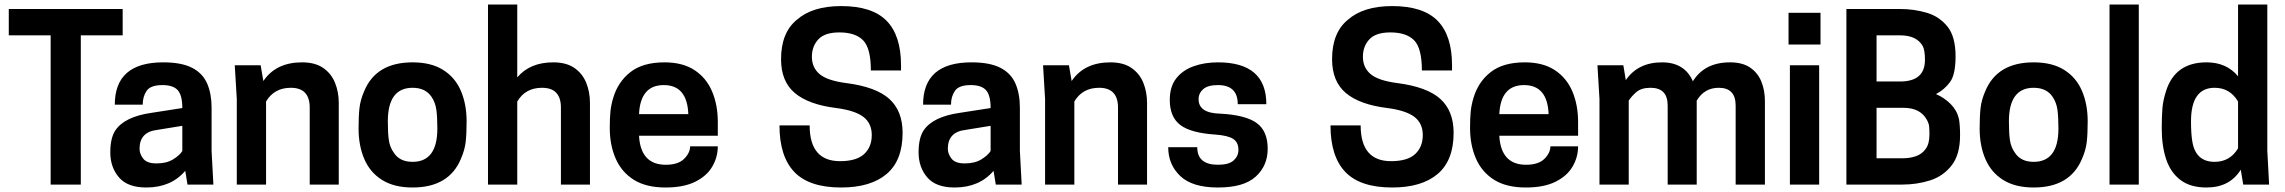

<svg xmlns="http://www.w3.org/2000/svg" viewBox="-20 -820 10151 853"><path d="M339 0H205V-663H19V-780H525V-663H339Z M630 13Q547 13 508.5 -32Q470 -77 470 -143Q470 -206 492 -240Q533 -302 655 -319L790 -340Q790 -397 769.5 -419.5Q749 -442 702 -442Q649 -442 631.5 -416.5Q614 -391 614 -355H490Q490 -543 705 -543Q787 -543 834 -518.5Q881 -494 900.5 -448.5Q920 -403 920 -342V-150L928 0H813L803 -61Q740 13 630 13ZM675 -94Q720 -94 749 -112Q778 -130 790 -149V-261L679 -243Q600 -234 600 -159Q600 -136 616.5 -115Q633 -94 675 -94Z M1485 0H1356V-342Q1356 -430 1272 -430Q1198 -430 1162 -369V0H1032V-380L1023 -530H1138L1150 -460Q1206 -543 1322 -543Q1380 -543 1416 -518Q1452 -493 1468.5 -452Q1485 -411 1485 -363Z M1813 13Q1731 13 1677.5 -20.5Q1624 -54 1598.5 -113.5Q1573 -173 1573 -249Q1573 -303 1577 -339.5Q1581 -376 1598 -415Q1651 -543 1813 -543Q1895 -543 1948.5 -509.5Q2002 -476 2027.5 -416.5Q2053 -357 2053 -281Q2053 -227 2049 -190.5Q2045 -154 2028 -115Q1975 13 1813 13ZM1813 -101Q1923 -101 1923 -249Q1923 -301 1918.5 -333Q1914 -365 1897 -390Q1870 -430 1813 -430Q1703 -430 1703 -281Q1703 -229 1707.5 -197.5Q1712 -166 1730 -141Q1756 -101 1813 -101Z M2601 0H2472V-342Q2472 -430 2388 -430Q2314 -430 2278 -369V0H2148V-800H2278V-476Q2334 -543 2438 -543Q2496 -543 2532 -518Q2568 -493 2584.5 -452Q2601 -411 2601 -363Z M2937 13Q2850 13 2795.5 -21.5Q2741 -56 2715 -116Q2689 -176 2689 -252Q2689 -296 2692 -325Q2695 -354 2704 -384Q2725 -456 2780.5 -499.5Q2836 -543 2932 -543Q3013 -543 3065.5 -508.5Q3118 -474 3143.5 -414Q3169 -354 3169 -278V-217H2819Q2826 -88 2938 -88Q2993 -88 3019.5 -114.5Q3046 -141 3046 -170H3169Q3169 -122 3144.5 -80Q3120 -38 3068.5 -12.5Q3017 13 2937 13ZM3038 -313Q3033 -442 2929 -442Q2825 -442 2819 -313Z M3206 0Z M3717 13Q3575 13 3509 -56Q3443 -125 3443 -263H3577Q3577 -104 3712 -104Q3785 -104 3819 -135.5Q3853 -167 3853 -220Q3853 -272 3816 -300.5Q3779 -329 3696 -340Q3573 -355 3511.5 -406.5Q3450 -458 3450 -557Q3450 -675 3520 -732Q3589 -793 3717 -793Q3855 -793 3919 -727.5Q3983 -662 3983 -530V-507H3849Q3849 -606 3814.5 -641Q3780 -676 3709 -676Q3644 -676 3615.5 -645Q3587 -614 3587 -568Q3587 -520 3621 -491Q3655 -462 3739 -451Q3872 -434 3931 -380.5Q3990 -327 3990 -230Q3990 -107 3919 -47Q3848 13 3717 13Z M4221 13Q4138 13 4099.5 -32Q4061 -77 4061 -143Q4061 -206 4083 -240Q4124 -302 4246 -319L4381 -340Q4381 -397 4360.5 -419.5Q4340 -442 4293 -442Q4240 -442 4222.5 -416.5Q4205 -391 4205 -355H4081Q4081 -543 4296 -543Q4378 -543 4425 -518.5Q4472 -494 4491.5 -448.5Q4511 -403 4511 -342V-150L4519 0H4404L4394 -61Q4331 13 4221 13ZM4266 -94Q4311 -94 4340 -112Q4369 -130 4381 -149V-261L4270 -243Q4191 -234 4191 -159Q4191 -136 4207.5 -115Q4224 -94 4266 -94Z M5076 0H4947V-342Q4947 -430 4863 -430Q4789 -430 4753 -369V0H4623V-380L4614 -530H4729L4741 -460Q4797 -543 4913 -543Q4971 -543 5007 -518Q5043 -493 5059.5 -452Q5076 -411 5076 -363Z M5391 13Q5277 13 5223.5 -38Q5170 -89 5170 -166H5299Q5299 -88 5391 -88Q5440 -88 5461 -107.5Q5482 -127 5482 -154Q5482 -188 5458.5 -203Q5435 -218 5381 -222Q5271 -229 5224 -264.5Q5177 -300 5177 -376Q5177 -435 5205.5 -471.5Q5234 -508 5282.5 -525.5Q5331 -543 5391 -543Q5606 -543 5606 -357H5479Q5479 -442 5391 -442Q5346 -442 5325.5 -424Q5305 -406 5305 -379Q5305 -317 5402 -315Q5514 -309 5563 -273.5Q5612 -238 5612 -159Q5612 -84 5559 -35.5Q5506 13 5391 13Z M5654 0Z M6165 13Q6023 13 5957 -56Q5891 -125 5891 -263H6025Q6025 -104 6160 -104Q6233 -104 6267 -135.5Q6301 -167 6301 -220Q6301 -272 6264 -300.5Q6227 -329 6144 -340Q6021 -355 5959.5 -406.5Q5898 -458 5898 -557Q5898 -675 5968 -732Q6037 -793 6165 -793Q6303 -793 6367 -727.5Q6431 -662 6431 -530V-507H6297Q6297 -606 6262.5 -641Q6228 -676 6157 -676Q6092 -676 6063.5 -645Q6035 -614 6035 -568Q6035 -520 6069 -491Q6103 -462 6187 -451Q6320 -434 6379 -380.5Q6438 -327 6438 -230Q6438 -107 6367 -47Q6296 13 6165 13Z M6759 13Q6672 13 6617.5 -21.5Q6563 -56 6537 -116Q6511 -176 6511 -252Q6511 -296 6514 -325Q6517 -354 6526 -384Q6547 -456 6602.5 -499.5Q6658 -543 6754 -543Q6835 -543 6887.5 -508.5Q6940 -474 6965.5 -414Q6991 -354 6991 -278V-217H6641Q6648 -88 6760 -88Q6815 -88 6841.5 -114.5Q6868 -141 6868 -170H6991Q6991 -122 6966.5 -80Q6942 -38 6890.5 -12.5Q6839 13 6759 13ZM6860 -313Q6855 -442 6751 -442Q6647 -442 6641 -313Z M7821 0H7691V-351Q7691 -430 7616 -430Q7552 -430 7518 -373V0H7389V-351Q7389 -430 7313 -430Q7272 -430 7250 -411Q7228 -392 7216 -373V0H7086V-380L7077 -530H7192L7203 -464Q7257 -543 7364 -543Q7464 -543 7501 -459Q7553 -543 7666 -543Q7721 -543 7755 -520Q7789 -497 7805 -458Q7821 -419 7821 -371Z M8062 0H7932V-530H8062ZM8068 -622H7926V-763H8068Z M8432 0H8183V-780H8422Q8483 -780 8539.5 -763.5Q8596 -747 8632 -702Q8668 -657 8668 -570Q8668 -489 8643.5 -455.5Q8619 -422 8581 -402Q8618 -386 8646 -358Q8674 -330 8683 -292Q8688 -263 8688 -219Q8688 -133 8650.5 -85Q8613 -37 8554.5 -18.5Q8496 0 8432 0ZM8437 -117Q8465 -117 8491.5 -126Q8518 -135 8535 -158Q8552 -181 8552 -223Q8552 -245 8550.5 -258.5Q8549 -272 8542 -285Q8513 -341 8437 -341H8317V-117ZM8422 -458Q8532 -458 8532 -554Q8532 -595 8523 -614Q8496 -663 8422 -663H8317V-458Z M9015 13Q8933 13 8879.5 -20.5Q8826 -54 8800.5 -113.5Q8775 -173 8775 -249Q8775 -303 8779 -339.5Q8783 -376 8800 -415Q8853 -543 9015 -543Q9097 -543 9150.5 -509.5Q9204 -476 9229.5 -416.5Q9255 -357 9255 -281Q9255 -227 9251 -190.5Q9247 -154 9230 -115Q9177 13 9015 13ZM9015 -101Q9125 -101 9125 -249Q9125 -301 9120.5 -333Q9116 -365 9099 -390Q9072 -430 9015 -430Q8905 -430 8905 -281Q8905 -229 8909.5 -197.5Q8914 -166 8932 -141Q8958 -101 9015 -101Z M9482 0H9352V-800H9482Z M9783 13Q9711 13 9667 -20.5Q9623 -54 9603.5 -113Q9584 -172 9584 -249Q9584 -303 9587 -339Q9590 -375 9603 -415Q9643 -543 9783 -543Q9872 -543 9923 -481V-800H10053V-150L10061 0H9946L9935 -66Q9886 13 9783 13ZM9819 -101Q9887 -101 9923 -161V-369Q9887 -430 9819 -430Q9714 -430 9714 -281Q9714 -229 9719 -197Q9732 -101 9819 -101Z"/></svg>

Font: Tanohe Sans SemiBold
Style: Regular
Weight: 600
Designer: Village Type and Design LLC & Cristiano Sobral
Foundry: Cooper Hewitt Smithsonian Design Museum
Version: Version 1.00;September 29, 2021;FontCreator 13.0.0.2655 64-b